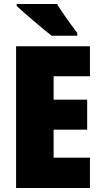

<svg xmlns="http://www.w3.org/2000/svg" viewBox="-20 -947 511 967"><path d="M61 0V-714H433V-563H250V-445H419V-294H250V-153H433V0ZM369 -781V-767H240Q210 -790 151.5 -840Q93 -890 64 -917V-927H267Q302 -870 369 -781Z"/></svg>

Font: Noto Sans Display Black Narrow
Style: Regular
Weight: 900
Width: 4
Designer: Monotype Design team
Foundry: Monotype Imaging Inc.
Version: Version 1.000